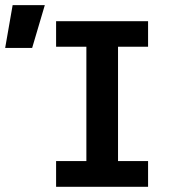

<svg xmlns="http://www.w3.org/2000/svg" viewBox="-119 -720 689 740"><path d="M451.7 0H97.2V-99.1H213.9V-540H97.2V-638.2H451.7V-540H335.9V-99.1H451.7ZM4.9 -535.2H-99.1L-70.3 -700.2H53.7ZM535.2 -638.2Z"/></svg>

Font: Code New Roman
Style: Bold
Weight: 700
Monospace: yes
Designer: Sam Radian
Foundry: Code New Roman
Version: Version 1.508 October 19, 2014